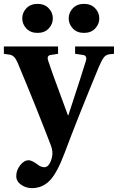

<svg xmlns="http://www.w3.org/2000/svg" viewBox="-32 -730 609 992"><path d="M344.5 -582.5Q323 -605 323 -635Q323 -665 344.5 -687.5Q366 -710 402 -710Q438 -710 459.5 -687.5Q481 -665 481 -635Q481 -605 459.5 -582.5Q438 -560 402 -560Q366 -560 344.5 -582.5ZM104.5 -582.5Q83 -605 83 -635Q83 -665 104.5 -687.5Q126 -710 162 -710Q198 -710 219.5 -687.5Q241 -665 241 -635Q241 -605 219.5 -582.5Q198 -560 162 -560Q126 -560 104.5 -582.5ZM-12 -452V-490H268V-452L230 -446Q207 -443 218 -413Q236 -358 274.5 -255Q313 -152 319 -134H321Q395 -359 412 -416Q419 -443 397 -446L356 -452V-490H557V-452L536 -450Q516 -448 505 -434Q494 -420 479 -385Q366 -112 302 60Q263 164 225 203Q187 242 133 242Q102 242 77 224.5Q52 207 52 179Q52 150 72 124Q92 98 116 98Q132 98 161 119Q179 134 197 134Q223 134 236 85Q244 54 230 19Q157 -172 59 -406Q44 -442 21 -447Z"/></svg>

Font: Heuristica
Style: Bold
Weight: 700
Version: Version 1.0.2